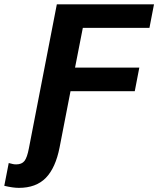

<svg xmlns="http://www.w3.org/2000/svg" viewBox="-110 -679 747 906"><path d="M280.8 -547.4 244.1 -359.9H547.4L525.9 -248.5H222.7L171.4 15.6Q152.3 113.3 106.2 160.4Q60.1 207.5 -21 207.5Q-48.8 207.5 -89.8 197.8L-68.8 90.3Q-57.1 92.8 -50.8 94.7Q-44.4 96.7 -33.7 96.7Q-7.3 96.7 5.4 80.6Q18.1 64.5 26.4 20.5L158.2 -658.7H616.7L595.2 -547.4Z"/></svg>

Font: Cousine
Style: Bold Italic
Weight: 700
Italic angle: -12°
Monospace: yes
Designer: Steve Matteson
Foundry: Ascender Corporation
Version: Version 1.20